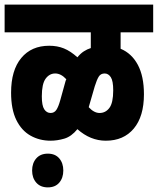

<svg xmlns="http://www.w3.org/2000/svg" viewBox="-20 -642 683 831"><path d="M0 -502V-622H643V-502H502V-431Q550 -411 576.5 -361.5Q603 -312 603 -234Q603 -138 559 -85.5Q515 -33 438 -33Q371 -33 315 -83Q289 -51 258.5 -42Q228 -33 199 -33Q151 -33 112 -55Q73 -77 50.5 -123Q28 -169 28 -241Q28 -338 72 -391Q116 -444 193 -444Q228 -444 256.5 -432.5Q285 -421 315 -394Q328 -410 342.5 -419.5Q357 -429 373 -434V-502ZM366 -185Q365 -181 364 -178Q387 -153 411 -153Q437 -153 453.5 -175Q470 -197 470 -251Q470 -292 459.5 -308Q449 -324 433 -324Q416 -324 407.5 -310.5Q399 -297 390 -268ZM161 -225Q161 -185 171.5 -169Q182 -153 199 -153Q215 -153 224 -166.5Q233 -180 241 -209L264 -292Q265 -295 267 -299Q244 -324 219 -324Q194 -324 177.5 -301.5Q161 -279 161 -225ZM119 96Q119 64 137 43.5Q155 23 187 23Q219 23 236.5 43.5Q254 64 254 96Q254 128 236.5 148.5Q219 169 187 169Q155 169 137 148.5Q119 128 119 96Z"/></svg>

Font: Noto Sans ExtraCondensed ExtraBold
Style: Italic
Weight: 800
Width: 2
Italic angle: -12°
Designer: Monotype Design Team
Foundry: Monotype Imaging Inc.
Version: Version 2.013; ttfautohint (v1.8.4.7-5d5b)